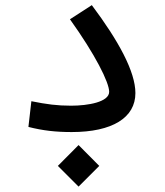

<svg xmlns="http://www.w3.org/2000/svg" viewBox="-20 -499 626 729"><path d="M252.4 2.4C406.7 2.4 494.1 -52.2 494.1 -145.5C494.1 -227.1 429.7 -344.7 328.6 -479.5L245.6 -425.8C341.8 -291.5 394.5 -186 394.5 -150.4C394.5 -111.8 314.5 -97.7 250 -97.7C196.3 -97.7 157.7 -103 99.1 -114.7L87.9 -17.1C143.6 -2.9 192.4 2.4 252.4 2.4ZM278.3 209.5 356.9 130.9 278.3 51.8 199.7 130.9Z"/></svg>

Font: Cascadia Mono NF
Style: Regular
Weight: 400
Monospace: yes
Designer: Aaron Bell
Foundry: Saja Typeworks
Version: Version 2404.023